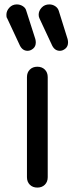

<svg xmlns="http://www.w3.org/2000/svg" viewBox="-20 -849 338 869"><path d="M149 0Q128 0 115 -13Q102 -26 102 -47V-500Q102 -521 115 -534Q128 -547 149 -547Q170 -547 183 -534Q196 -521 196 -500V-47Q196 -26 183 -13Q170 0 149 0ZM251 -619Q228 -619 216 -643L159 -765Q155 -773 155 -782Q155 -800 168.5 -814.5Q182 -829 203 -829Q218 -829 230 -821Q242 -813 246 -800L286 -672Q288 -664 288 -657Q288 -639 276 -629Q264 -619 251 -619ZM105 -619Q82 -619 70 -643L13 -765Q10 -769 9.5 -773.5Q9 -778 9 -782Q9 -800 22.5 -814.5Q36 -829 56 -829Q71 -829 83.5 -821Q96 -813 99 -800L140 -672Q141 -668 141.5 -664Q142 -660 142 -657Q142 -639 130 -629Q118 -619 105 -619Z"/></svg>

Font: Comfortaa SemiBold
Style: Regular
Weight: 600
Designer: Johan Aakerlund
Foundry: Johan Aakerlund
Version: Version 3.104; ttfautohint (v1.8.1.43-b0c9)